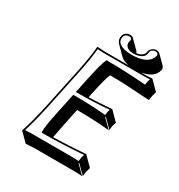

<svg xmlns="http://www.w3.org/2000/svg" viewBox="-200 -940 1057 1134"><g transform="rotate(30 329.0 -373.0)"><path d="M440.9 -730Q479 -734.9 490.2 -757.8Q491.7 -760.7 492.2 -763.2Q492.7 -766.1 493.7 -772.5Q494.1 -775.4 494.1 -775.9Q506.3 -802.2 533.2 -806.2Q550.8 -805.7 558.6 -798.3L615.2 -741.7Q623 -732.4 620.1 -716.3Q606.4 -659.7 522.5 -645H539.1Q574.7 -645 599.6 -647.9L601.1 -645L657.7 -588.4Q649.9 -560.1 648.9 -557.6Q647 -547.4 645.5 -531.2L642.6 -527.3Q642.6 -527.3 471.2 -537.6Q418.9 -539.6 373 -539.6Q358.9 -511.7 333 -388.7L328.1 -363.8Q389.2 -365.2 484.4 -373L486.8 -370.1L543 -313.5Q537.1 -299.3 534.2 -285.6Q531.2 -270.5 531.2 -257.3L474.6 -314L471.2 -311L527.8 -254.4Q431.6 -264.2 306.6 -264.6L281.2 -143.6Q272 -99.1 264.2 -54.7Q314.9 -55.7 370.4 -58.6Q425.8 -61.5 456.1 -64L485.8 -65.9L487.3 -62L543.9 -5.4Q538.6 10.7 534.7 27.3Q534.2 30.8 530.8 56.6L474.1 0L471.2 2.9L527.8 59.6Q503.9 56.6 468.8 56.6H195.8L143.1 59.6L86.4 2.9L85.9 0Q110.4 -68.4 138.7 -200.2L190.4 -444.8Q217.8 -574.2 223.1 -645L225.6 -647.9Q227.5 -647.9 275.9 -645H437Q400.4 -652.3 382.8 -669.4L326.2 -726.1Q308.1 -745.6 313.5 -772.9Q322.3 -805.2 357.4 -806.2Q371.6 -805.7 378.4 -798.8L435.1 -742.2Q439.9 -736.8 440.9 -730ZM214.8 -202.1 242.2 -331.1H250Q367.2 -331.1 464.8 -321.8Q465.8 -333.5 467.8 -344.2Q469.7 -353.5 472.7 -361.8Q365.2 -353 259.3 -353H247.1L266.6 -447.3Q293 -571.3 307.6 -600.6L310.5 -606H316.9Q440.4 -606 579.6 -594.7Q581.1 -607.4 582.5 -616.2Q584 -623.5 588.4 -636.7Q565.4 -634.8 539.1 -634.8H275.9Q251 -634.8 232.4 -637.2Q226.6 -565.9 200.2 -442.9L148.4 -197.8Q122.1 -74.7 99.6 -8.3Q118.2 -9.8 139.2 -9.8H412.1Q442.4 -9.8 464.8 -7.8Q467.3 -25.9 468.3 -31.2Q470.7 -42 474.6 -55.2Q321.8 -43.9 201.7 -43.9H192.4L191.4 -53.2Q189.5 -82.5 214.8 -202.1ZM429.2 -719.2Q386.7 -719.2 373 -744.6Q368.7 -754.9 370.6 -765.1Q371.6 -770 374 -777.3Q374 -777.3 374 -777.8Q375 -794.9 357.4 -795.9Q328.6 -794.4 323.2 -771Q314 -726.6 376 -712.4Q377.4 -711.9 378.4 -711.9Q398.9 -708 422.4 -708Q510.3 -708 542.5 -751.5Q550.3 -763.2 553.7 -774.9Q555.7 -792 542.5 -795.4Q537.6 -795.9 533.2 -795.9Q509.3 -794.9 503.9 -773.9Q502.9 -765.6 502 -760.7Q496.1 -731.9 454.1 -722.2Q441.4 -719.2 429.2 -719.2Z"/></g></svg>

Font: Linux Biolinum Shadow O
Style: Italic
Weight: 400
Italic angle: -12°
Designer: Philipp H. Poll
Foundry: Philipp H. Poll
Version: Version 0.6.2